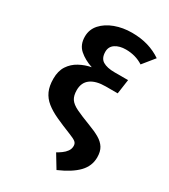

<svg xmlns="http://www.w3.org/2000/svg" viewBox="-239 -891 1092 1237"><g transform="rotate(30 307.5 -273.0)"><path d="M368.2 -777.9Q433.8 -777.9 488.2 -761.8Q542.6 -745.6 587.2 -714.9L516.9 -628.2Q460.5 -664.6 388.2 -664.6Q341 -664.6 310.3 -644.4Q279.5 -624.1 279.5 -586.2Q279.5 -537.9 310.3 -519.2Q341 -500.5 397.9 -500.5H497.9L482.6 -393.3H393.3Q322.1 -393.3 282.8 -364.9Q243.6 -336.4 243.6 -280Q243.6 -238.5 259.7 -214.4Q275.9 -190.3 315.6 -171Q355.4 -151.8 426.7 -124.6Q474.9 -106.7 507.7 -87.4Q540.5 -68.2 557.7 -40.8Q574.9 -13.3 574.9 30.3Q574.9 94.4 528.7 142.6Q482.6 190.8 388.2 231.8L329.2 134.4Q345.6 125.1 363.6 112.3Q381.5 99.5 394.1 82.1Q406.7 64.6 406.7 42.6Q406.7 23.1 393.1 12.3Q379.5 1.5 344.1 -12.3Q277.9 -38.5 227.9 -61.5Q177.9 -84.6 144.1 -111.8Q110.3 -139 93.3 -176.4Q76.4 -213.8 76.4 -268.7Q76.4 -326.2 101.5 -364.4Q126.7 -402.6 167.4 -424.6Q208.2 -446.7 253.8 -455.4Q194.9 -474.9 155.6 -509.5Q116.4 -544.1 116.4 -604.6Q116.4 -657.9 151.3 -696.7Q186.2 -735.4 243.6 -756.7Q301 -777.9 368.2 -777.9Z"/></g></svg>

Font: Fira Code
Style: Bold
Weight: 700
Monospace: yes
Designer: Carrois Corporate, Edenspiekermann AG, Nikita Prokopov
Foundry: Carrois Corporate, Edenspiekermann AG, Nikita Prokopov
Version: Version 6.000; ttfautohint (v1.8.2) -l 8 -r 50 -G 200 -x 14 